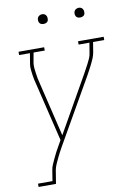

<svg xmlns="http://www.w3.org/2000/svg" viewBox="-98 -768 709 1033"><g transform="rotate(-10 256.0 -251.0)"><path d="M27 205V187H106L115 131Q117 115 124 99Q131 83 138.5 67Q146 51 154 35.5Q162 20 171 5L187 -23L111 -339Q107 -353 104 -367.5Q101 -382 99 -396.5Q97 -411 95.5 -426Q94 -441 97 -457L106 -512H47V-530H187V-512H126L116 -457Q114 -442 115.5 -427.5Q117 -413 119 -399Q121 -385 123.5 -371Q126 -357 130 -343L201 -47L372 -348Q379 -361 386.5 -374.5Q394 -388 401 -401.5Q408 -415 414 -428.5Q420 -442 422 -457L431 -512H372V-530H512V-512H451L442 -457Q439 -441 433 -426Q427 -411 419.5 -396.5Q412 -382 404.5 -367.5Q397 -353 389 -339L187 14Q179 28 171.5 42.5Q164 57 157 71.5Q150 86 143.5 101Q137 116 134 131L122 205ZM406 -654Q400 -654 394 -656Q388 -658 384.5 -663Q381 -668 380 -674Q379 -680 380 -686Q381 -691 383.5 -695Q386 -699 389.5 -701.5Q393 -704 397.5 -705.5Q402 -707 406 -707Q413 -707 418.5 -704.5Q424 -702 427.5 -697Q431 -692 432 -686Q433 -680 432 -674Q432 -669 429.5 -665Q427 -661 423 -658.5Q419 -656 415 -655Q411 -654 406 -654ZM206 -654Q200 -654 194 -656Q188 -658 184.5 -663Q181 -668 180 -674Q179 -680 180 -686Q181 -691 183.5 -695Q186 -699 189.5 -701.5Q193 -704 197.5 -705.5Q202 -707 206 -707Q213 -707 218.5 -704.5Q224 -702 227.5 -697Q231 -692 232 -686Q233 -680 232 -674Q232 -669 229.5 -665Q227 -661 223 -658.5Q219 -656 215 -655Q211 -654 206 -654Z"/></g></svg>

Font: Iosevka Curly Slab ThObl
Style: Regular
Weight: 100
Italic angle: -9°
Monospace: yes
Designer: Belleve Invis
Foundry: Belleve Invis
Version: Version 11.0.0; ttfautohint (v1.8.3)